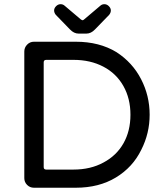

<svg xmlns="http://www.w3.org/2000/svg" viewBox="-20 -878 773 899"><path d="M93.8 -43.9V-636.7Q93.8 -655.3 106.9 -668.9Q120.1 -682.6 138.7 -682.6H335Q445.3 -682.6 525.4 -633.8Q600.6 -585 640.6 -507.3Q680.7 -429.7 680.7 -340.8Q680.7 -253.9 641.6 -176.8Q601.6 -94.7 522.5 -46.9Q443.4 1 335 1H138.7Q120.1 1 106.9 -12.2Q93.8 -25.4 93.8 -43.9ZM196.3 -84H324.2Q404.3 -84 464.8 -117.2Q525.4 -149.4 558.1 -207Q590.8 -264.6 590.8 -340.8Q590.8 -417 557.6 -475.6Q524.4 -534.2 463.9 -565.9Q403.3 -597.7 324.2 -597.7H196.3Q184.6 -597.7 184.6 -585.9V-95.7Q184.6 -84 196.3 -84ZM263.7 -858.4Q274.4 -858.4 282.2 -851.6L358.4 -787.1Q364.3 -783.2 366.2 -783.2Q370.1 -783.2 374 -787.1L450.2 -851.6Q458 -858.4 468.8 -858.4Q480.5 -858.4 489.7 -849.1Q499 -839.8 499 -829.1Q499 -818.4 491.2 -808.6L424.8 -740.2Q406.2 -720.7 384.8 -720.7H347.7Q326.2 -720.7 307.6 -740.2L241.2 -808.6Q233.4 -818.4 233.4 -829.1Q233.4 -839.8 242.7 -849.1Q252 -858.4 263.7 -858.4Z"/></svg>

Font: jf-openhuninn-2.0
Style: Regular
Weight: 400
Designer: [Kosugi Maru]
Designed by MOTOYA      

[Varela Round]
Joe Prince (Latin component); Avraham Cornfeld (Hebrew component)
Foundry: justfont CO.,LTD.
Version: 2.0